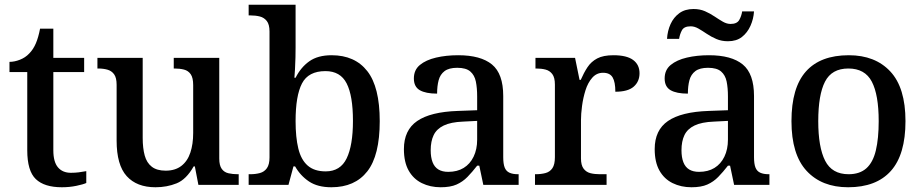

<svg xmlns="http://www.w3.org/2000/svg" viewBox="-20 -780 3893 810"><path d="M241 10Q167 10 131 -24.5Q95 -59 95 -146V-476H20V-519Q41 -519 64 -528Q87 -537 103 -554Q120 -571 131 -596.5Q142 -622 149 -659H205V-536H335V-476H205V-146Q205 -97 224.5 -74Q244 -51 279 -51Q297 -51 312.5 -53Q328 -55 344 -58V-8Q331 -2 302 4Q273 10 241 10Z M636 10Q557 10 514.5 -37Q472 -84 472 -187V-422Q472 -452 461.5 -466.5Q451 -481 433.5 -486Q416 -491 394 -491H391V-536H582V-198Q582 -155 590.5 -124Q599 -93 620.5 -76.5Q642 -60 679 -60Q719 -60 745 -80Q771 -100 783 -136Q795 -172 795 -219V-421Q795 -452 784.5 -467Q774 -482 756 -486.5Q738 -491 716 -491H713V-536H905V-111Q905 -82 915.5 -67.5Q926 -53 944 -49Q962 -45 983 -45H987V0H817L802 -78H797Q766 -23 725 -6.5Q684 10 636 10Z M1378 10Q1320 10 1283.5 -14.5Q1247 -39 1225 -78H1218L1197 0H1029V-45H1036Q1058 -45 1076.5 -50Q1095 -55 1106 -70.5Q1117 -86 1117 -116V-647Q1117 -677 1105.5 -691.5Q1094 -706 1076 -710.5Q1058 -715 1036 -715H1029V-760H1227V-580Q1227 -563 1226.5 -537.5Q1226 -512 1224.5 -488Q1223 -464 1222 -452H1227Q1249 -496 1285 -521.5Q1321 -547 1379 -547Q1477 -547 1529.5 -480Q1582 -413 1582 -269Q1582 -124 1529.5 -57Q1477 10 1378 10ZM1354 -57Q1416 -57 1442.5 -112Q1469 -167 1469 -270Q1469 -376 1442.5 -428Q1416 -480 1353 -480Q1281 -480 1254 -428Q1227 -376 1227 -269Q1227 -201 1238.5 -153.5Q1250 -106 1278 -81.5Q1306 -57 1354 -57Z M1839 10Q1795 10 1759.5 -7.5Q1724 -25 1704 -60.5Q1684 -96 1684 -151Q1684 -231 1740 -269.5Q1796 -308 1911 -312L1993 -315V-373Q1993 -409 1987.5 -436Q1982 -463 1964 -478.5Q1946 -494 1909 -494Q1874 -494 1855.5 -480Q1837 -466 1830.5 -441.5Q1824 -417 1824 -385Q1776 -385 1751 -399.5Q1726 -414 1726 -449Q1726 -485 1751.5 -506Q1777 -527 1819.5 -537Q1862 -547 1913 -547Q2008 -547 2055.5 -508Q2103 -469 2103 -375V-117Q2103 -89 2109 -73.5Q2115 -58 2129 -51.5Q2143 -45 2165 -45H2168V0H2019L2002 -81H1993Q1972 -54 1952 -33.5Q1932 -13 1906 -1.5Q1880 10 1839 10ZM1871 -55Q1909 -55 1936 -71.5Q1963 -88 1978 -119Q1993 -150 1993 -191V-270L1934 -267Q1882 -265 1852 -250.5Q1822 -236 1809.5 -210Q1797 -184 1797 -146Q1797 -116 1805 -95.5Q1813 -75 1829.5 -65Q1846 -55 1871 -55Z M2237 0V-45H2240Q2263 -45 2281.5 -50Q2300 -55 2310.5 -70.5Q2321 -86 2321 -117V-423Q2321 -453 2310 -467.5Q2299 -482 2281.5 -486.5Q2264 -491 2242 -491H2239V-536H2406L2425 -443H2430Q2443 -473 2458.5 -496.5Q2474 -520 2499.5 -533.5Q2525 -547 2568 -547Q2624 -547 2651 -527Q2678 -507 2678 -471Q2678 -436 2653.5 -414.5Q2629 -393 2576 -393Q2576 -434 2564.5 -453.5Q2553 -473 2524 -473Q2497 -473 2478.5 -452Q2460 -431 2450 -399Q2440 -367 2435.5 -333Q2431 -299 2431 -273V-112Q2431 -83 2442 -68.5Q2453 -54 2470.5 -49.5Q2488 -45 2510 -45H2539V0Z M2897 10Q2853 10 2817.5 -7.5Q2782 -25 2762 -60.5Q2742 -96 2742 -151Q2742 -231 2798 -269.5Q2854 -308 2969 -312L3051 -315V-373Q3051 -409 3045.5 -436Q3040 -463 3022 -478.5Q3004 -494 2967 -494Q2932 -494 2913.5 -480Q2895 -466 2888.5 -441.5Q2882 -417 2882 -385Q2834 -385 2809 -399.5Q2784 -414 2784 -449Q2784 -485 2809.5 -506Q2835 -527 2877.5 -537Q2920 -547 2971 -547Q3066 -547 3113.5 -508Q3161 -469 3161 -375V-117Q3161 -89 3167 -73.5Q3173 -58 3187 -51.5Q3201 -45 3223 -45H3226V0H3077L3060 -81H3051Q3030 -54 3010 -33.5Q2990 -13 2964 -1.5Q2938 10 2897 10ZM2929 -55Q2967 -55 2994 -71.5Q3021 -88 3036 -119Q3051 -150 3051 -191V-270L2992 -267Q2940 -265 2910 -250.5Q2880 -236 2867.5 -210Q2855 -184 2855 -146Q2855 -116 2863 -95.5Q2871 -75 2887.5 -65Q2904 -55 2929 -55ZM3051 -606Q3024 -606 3002 -615.5Q2980 -625 2961.5 -637.5Q2943 -650 2926.5 -659.5Q2910 -669 2894 -669Q2866 -669 2857 -652.5Q2848 -636 2845 -616H2794Q2796 -650 2809 -678.5Q2822 -707 2846 -724.5Q2870 -742 2906 -742Q2933 -742 2954.5 -732.5Q2976 -723 2994.5 -710.5Q3013 -698 3029.5 -688.5Q3046 -679 3062 -679Q3089 -679 3098.5 -695.5Q3108 -712 3111 -732H3161Q3159 -700 3146 -671Q3133 -642 3110 -624Q3087 -606 3051 -606Z M3558 10Q3447 10 3383 -59Q3319 -128 3319 -269Q3319 -410 3380 -478.5Q3441 -547 3561 -547Q3672 -547 3736 -478.5Q3800 -410 3800 -269Q3800 -128 3738.5 -59Q3677 10 3558 10ZM3560 -45Q3607 -45 3635 -70Q3663 -95 3675 -145.5Q3687 -196 3687 -269Q3687 -380 3658 -435.5Q3629 -491 3559 -491Q3489 -491 3460.5 -435.5Q3432 -380 3432 -269Q3432 -159 3461 -102Q3490 -45 3560 -45Z"/></svg>

Font: Noto Serif Kannada Medium
Style: Regular
Weight: 500
Version: Version 2.003